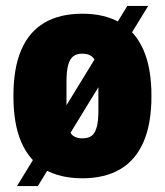

<svg xmlns="http://www.w3.org/2000/svg" viewBox="-20 -586 553 644"><path d="M256 12Q181 12 129.5 -18Q78 -48 51.5 -109Q25 -170 25 -264Q25 -358 51.5 -419Q78 -480 129.5 -510Q181 -540 256 -540Q331 -540 382.5 -510Q434 -480 461 -419Q488 -358 488 -264Q488 -170 461 -109Q434 -48 382.5 -18Q331 12 256 12ZM256 -122Q276 -122 287.5 -130.5Q299 -139 304.5 -160Q310 -181 310 -215V-312Q310 -347 304.5 -367.5Q299 -388 287.5 -397Q276 -406 256 -406Q237 -406 225.5 -397Q214 -388 208.5 -367.5Q203 -347 203 -312V-215Q203 -181 208.5 -160Q214 -139 225.5 -130.5Q237 -122 256 -122ZM37 38 407 -566H477L107 38Z"/></svg>

Font: Archivo Condensed Black
Style: Regular
Weight: 900
Width: 3
Designer: Hector Gatti
Foundry: Omnibus-Type
Version: Version 2.001